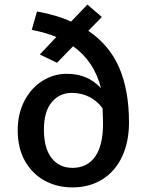

<svg xmlns="http://www.w3.org/2000/svg" viewBox="-20 -802 640 835"><path d="M225 -641Q181 -660 118 -672L141 -752Q226 -737 289 -708L360 -782L423 -728L364 -668Q455 -607 498 -508.5Q541 -410 541 -269Q541 -186 511.5 -122Q482 -58 426 -22.5Q370 13 295 13Q228 13 174 -16.5Q120 -46 88.5 -102Q57 -158 57 -235Q57 -307 86 -363Q115 -419 164 -450Q213 -481 270 -481Q317 -481 353.5 -465.5Q390 -450 419 -419Q390 -535 298 -601L228 -529L153 -565ZM426 -331Q403 -363 368.5 -380.5Q334 -398 292 -398Q239 -398 205 -357.5Q171 -317 171 -238Q171 -157 204.5 -114.5Q238 -72 295 -72Q359 -72 393.5 -120.5Q428 -169 428 -263Q428 -287 426 -331Z"/></svg>

Font: Fira Mono Medium
Style: Regular
Weight: 500
Designer: Carrois Corporate & Edenspiekermann AG
Foundry: Carrois Corporate GbR & Edenspiekermann AG
Version: Version 3.206